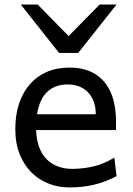

<svg xmlns="http://www.w3.org/2000/svg" viewBox="-20 -801 575 833"><path d="M136.7 -236.8Q138.2 -193.8 150.1 -162.1Q162.1 -130.4 182.9 -109.6Q203.6 -88.9 231.7 -78.6Q259.8 -68.4 293 -68.4Q340.3 -68.4 385.7 -79.1Q431.2 -89.8 476.1 -117.2L485.8 -36.6Q460 -23.4 435.1 -14.2Q410.2 -4.9 385.3 1Q360.4 6.8 334.7 9.5Q309.1 12.2 280.8 12.2Q233.9 12.2 191.4 -4.2Q148.9 -20.5 116.7 -52.5Q84.5 -84.5 65.4 -131.8Q46.4 -179.2 46.4 -241.7Q46.4 -302.2 62.7 -351.3Q79.1 -400.4 109.4 -435.3Q139.6 -470.2 183.1 -489Q226.6 -507.8 280.8 -507.8Q320.8 -507.8 351.6 -498.3Q382.3 -488.8 404.8 -471.9Q427.2 -455.1 442.4 -432.6Q457.5 -410.2 466.6 -384.3Q475.6 -358.4 479.5 -330.3Q483.4 -302.2 483.4 -274.9V-255.9Q483.4 -243.7 482.9 -236.8ZM273.4 -434.6Q219.7 -434.6 185.5 -403.1Q151.4 -371.6 140.6 -305.2H395.5Q395.5 -336.4 386.5 -360.6Q377.4 -384.8 361.1 -401.4Q344.7 -418 322.3 -426.3Q299.8 -434.6 273.4 -434.6ZM143.6 -781.2 277.8 -644.5 412.1 -781.2H485.4L319.3 -571.3H236.3L70.3 -781.2Z"/></svg>

Font: Andika Phon
Style: Regular
Weight: 400
Designer: Victor Gaultney, Annie Olsen, Julie Remington, Don Collingsworth, Eric Hays, Becca Hirsbrunner
Foundry: SIL International
Version: Version 5.000